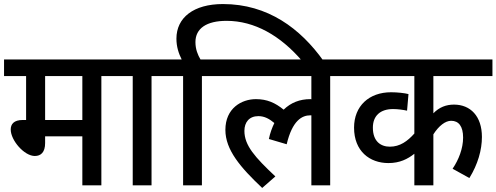

<svg xmlns="http://www.w3.org/2000/svg" viewBox="-20 -916 2454 949"><path d="M481 -540H572V-622H0V-540H109V-323H93C48 -323 33 -302 33 -276C33 -222 100 -145 152 -145C182 -145 203 -163 203 -209V-242H387V0H481ZM387 -540V-323H203V-540Z M729 -540H820V-622H558V-540H636V0H729Z M885 -540V0H978V-540H1069V-622H971C958 -644 946 -672 946 -708C946 -775 1000 -813 1100 -813C1238 -813 1366 -740 1473 -615H1579C1465 -775 1304 -896 1082 -896C937 -896 852 -829 852 -725C852 -685 863 -652 878 -622H807V-540Z M1056 -540H1519V-425C1517 -426 1516 -426 1514 -426C1462 -426 1418 -409 1382 -374C1340 -408 1300 -426 1245 -426C1174 -426 1094 -381 1094 -274C1094 -175 1169 -88 1276 13L1341 -44C1240 -139 1188 -197 1188 -269C1188 -312 1212 -342 1257 -342C1288 -342 1312 -328 1336 -308C1325 -285 1315 -259 1309 -229L1397 -203C1425 -321 1473 -346 1514 -346C1515 -346 1517 -346 1519 -346V0H1612V-540H1704V-622H1056Z M2414 -540V-622H1690V-540H2028V-256C1994 -218 1957 -191 1907 -191C1862 -191 1823 -217 1823 -285C1823 -344 1860 -377 1923 -377C1946 -377 1974 -373 1992 -369L1999 -451C1980 -456 1944 -460 1913 -460C1804 -460 1730 -392 1730 -285C1730 -169 1807 -110 1900 -110C1956 -110 1995 -130 2028 -156V0H2122V-252C2149 -294 2181 -319 2210 -319C2247 -319 2269 -292 2269 -236C2269 -182 2247 -126 2217 -82L2300 -36C2342 -104 2362 -175 2362 -239C2362 -342 2305 -399 2224 -399C2185 -399 2151 -386 2122 -356V-540Z"/></svg>

Font: Noto Sans Devanagari UI SemiCondensed Medium
Style: Regular
Weight: 500
Width: 4
Designer: Jelle Bosma - Monotype Design Team
Foundry: Monotype Imaging Inc.
Version: Version 2.004